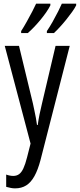

<svg xmlns="http://www.w3.org/2000/svg" viewBox="-20 -786 435 1046"><path d="M5.9 -536.1H83.5L159.2 -222.7Q163.6 -202.1 167.7 -182.6Q171.9 -163.1 175.5 -143.8Q179.2 -124.5 181.6 -105H185.5Q189.5 -133.3 195.3 -162.4Q201.2 -191.4 209 -223.1L282.7 -536.1H359.9L200.7 85.9Q186.5 139.6 167.5 173.8Q148.4 208 122.8 224.1Q97.2 240.2 62 240.2Q50.3 240.2 38.6 237.8Q26.9 235.4 13.7 231.9V165Q22.9 168.5 33 170.4Q43 172.4 52.2 172.4Q70.8 172.4 84 162.8Q97.2 153.3 107.4 131.3Q117.7 109.4 127.4 71.3L146.5 -3.9ZM395 -766.1V-756.8Q387.2 -741.2 372.6 -720.7Q357.9 -700.2 340.6 -678.7Q323.2 -657.2 305.7 -638.2Q288.1 -619.1 273.9 -606H235.4V-616.7Q250.5 -638.7 266.8 -667.7Q283.2 -696.8 296.9 -723.9Q310.5 -751 316.9 -766.1ZM254.4 -766.1V-756.8Q246.1 -740.2 232.7 -720.5Q219.2 -700.7 202.4 -680.2Q185.5 -659.7 167.5 -640.6Q149.4 -621.6 131.8 -606H95.2V-616.7Q110.4 -640.1 126.2 -668.7Q142.1 -697.3 155.8 -723.4Q169.4 -749.5 176.8 -766.1Z"/></svg>

Font: Open Sans Condensed
Style: Regular
Weight: 400
Width: 3
Designer: Monotype Design Team
Foundry: Monotype Imaging Inc.
Version: Version 3.000